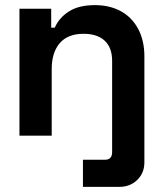

<svg xmlns="http://www.w3.org/2000/svg" viewBox="-20 -530 634 750"><path d="M180 -496V-422H194Q211 -461 249.5 -485.5Q288 -510 351 -510Q408 -510 451.5 -486.5Q495 -463 519.5 -417.5Q544 -372 544 -310V0H418V-292Q418 -344 389 -371Q360 -398 306 -398Q245 -398 213.5 -361.5Q182 -325 182 -260V0H56V-496ZM544 104Q544 146 516 173Q488 200 446 200H304V94H390Q418 94 418 64V0H544Z"/></svg>

Font: Space Grotesk Variable
Style: Regular
Weight: 400
Designer: Florian Karsten (Space Grotesk), Colophon Foundry (Space Mono)
Foundry: Florian Karsten
Version: Version 1.106